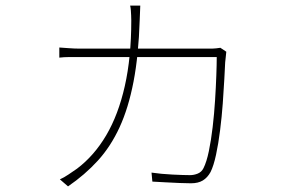

<svg xmlns="http://www.w3.org/2000/svg" viewBox="-20 -617 1040 683"><path d="M479 -597Q478 -582 478 -572Q478 -562 477 -547Q473 -420 455 -326.5Q437 -233 405.5 -164.5Q374 -96 328 -45.5Q282 5 222 46L193 21Q207 15 224 3.5Q241 -8 254 -17Q315 -63 358 -136Q401 -209 424 -311Q447 -413 447 -544Q447 -554 446.5 -562.5Q446 -571 445.5 -579.5Q445 -588 443 -597ZM785 -433Q784 -423 783 -413.5Q782 -404 781 -395Q780 -375 778 -336Q776 -297 772.5 -249.5Q769 -202 763 -154Q757 -106 748.5 -66.5Q740 -27 729 -5Q718 15 701.5 25Q685 35 659 35Q644 35 619 34Q594 33 567.5 31.5Q541 30 522 29L519 -3Q553 2 593.5 4Q634 6 656 6Q670 6 683.5 0.5Q697 -5 704 -19Q715 -41 723 -79.5Q731 -118 736.5 -165Q742 -212 745 -259.5Q748 -307 749.5 -348Q751 -389 751 -414H269Q242 -414 225 -414Q208 -414 191 -412V-448Q208 -447 226.5 -445.5Q245 -444 268 -444H723Q740 -444 748.5 -445Q757 -446 764 -447Z"/></svg>

Font: Noto Sans JP Thin Thin
Style: Regular
Weight: 250
Version: Version 2.004-H2;hotconv 1.0.118;makeotfexe 2.5.65603